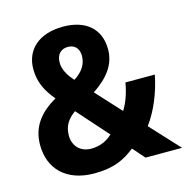

<svg xmlns="http://www.w3.org/2000/svg" viewBox="-107 -827 919 940"><g transform="rotate(-15 352.0 -357.0)"><path d="M294 -724C171 -724 100 -658 100 -560C100 -493 127 -443 168 -394C82 -345 36 -282 36 -193C36 -73 115 10 258 10C359 10 412 -18 466 -60L519 0H704L569 -146C615 -207 651 -294 668 -381H519C510 -329 494 -284 472 -249L357 -374C430 -423 479 -480 479 -560C479 -663 410 -724 294 -724ZM291 -622C325 -622 347 -601 347 -562C347 -522 327 -487 281 -458C252 -490 233 -523 233 -558C233 -601 258 -622 291 -622ZM244 -309 382 -154C356 -129 321 -111 274 -111C219 -111 184 -149 184 -201C184 -249 204 -280 244 -309Z"/></g></svg>

Font: Noto Sans Myanmar UI SemiCondensed
Style: Bold
Weight: 700
Width: 4
Designer: Monotype Design Team
Foundry: Monotype Imaging Inc.
Version: Version 2.103